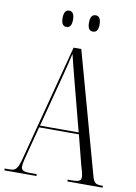

<svg xmlns="http://www.w3.org/2000/svg" viewBox="-98 -969 732 1032"><g transform="rotate(10 268.0 -453.0)"><path d="M339 -817C357 -817 368 -829 368 -861C368 -893 357 -906 339 -906C321 -906 310 -893 310 -861C310 -829 321 -817 339 -817ZM194 -817C212 -817 223 -829 223 -861C223 -893 212 -906 194 -906C177 -906 166 -893 166 -861C166 -829 177 -817 194 -817ZM0 0H175V-10H138C101 -10 90 -18 90 -38C90 -54 99 -89 107 -118L144 -260H361L402 -100C409 -76 417 -51 417 -37C417 -19 409 -10 369 -10H344V0H536V-10H529C496 -10 487 -17 477 -52L294 -714H252L89 -91C72 -23 62 -10 27 -10H0ZM147 -270 222 -557C237 -615 242 -636 252 -680C260 -646 270 -607 295 -511L358 -270Z"/></g></svg>

Font: Noto Serif Display ExtraCondensed Light
Style: Regular
Weight: 300
Width: 2
Designer: Monotype Design Team
Foundry: Monotype Imaging Inc.
Version: Version 2.009